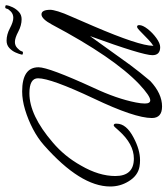

<svg xmlns="http://www.w3.org/2000/svg" viewBox="26 -612 624 715"><g transform="rotate(-90 337.5 -255.0)"><path d="M298 37Q255 37 255 -1Q255 -65 328 -218Q403 -377 403 -425Q403 -457 347 -457Q265 -457 164 -370Q112 -326 78 -265Q39 -198 39 -137Q39 -68 104 -68Q158 -68 208 -124Q224 -143 227 -143Q234 -143 234 -135V-132Q234 -96 182 -69Q137 -45 98 -45Q92 -45 86 -45.5Q80 -46 74 -47Q40 -53 19 -88Q0 -119 0 -156Q0 -267 154 -403Q180 -426 214.5 -444Q249 -462 285.5 -473Q322 -484 354 -484Q444 -484 444 -423Q444 -385 367 -217Q327 -132 313 -61Q311 -51 310 -42.5Q309 -34 309 -27Q309 -7 321 -7Q337 -7 381 -48Q481 -143 603 -373Q624 -412 641 -412Q658 -412 658 -379Q658 -370 652 -350Q646 -330 632 -299L597 -218Q524 -48 524 3V5L526 3Q533 -1 546.5 -13.5Q560 -26 581 -47Q590 -56 595 -56Q601 -56 601 -48Q601 -35 586.5 -16.5Q572 2 552.5 16Q533 30 519 30Q489 30 489 1Q489 -36 560 -231L557 -227L452 -81Q426 -46 393 -7Q346 37 298 37ZM491 -485Q493 -495 499 -508.5Q505 -522 516 -532Q527 -542 543 -542Q566 -542 589.5 -529.5Q613 -517 628 -517Q642 -517 651.5 -526Q661 -535 662 -541Q663 -548 669.5 -547Q676 -546 675 -543Q674 -533 667.5 -519.5Q661 -506 650 -496Q639 -486 623 -486Q600 -486 576.5 -498.5Q553 -511 538 -511Q525 -511 515.5 -502Q506 -493 504 -487Q503 -480 496.5 -481Q490 -482 491 -485Z"/></g></svg>

Font: Petemoss
Style: Regular
Weight: 400
Designer: Robert E. Leuschke
Foundry: Robert E. Leuschke
Version: Version 1.010; ttfautohint (v1.8.3)